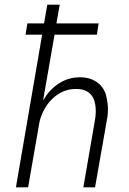

<svg xmlns="http://www.w3.org/2000/svg" viewBox="-20 -800 549 820"><path d="M235 -780H182L168 -700H97L89 -652H160L48 0H100L149 -281C167 -355 226 -420 302 -420C303 -420 305 -420 306 -420C384 -420 389 -356 389 -324C389 -315 388 -306 387 -296L336 0H386L439 -302C440 -313 441 -323 441 -333C441 -352 438 -372 433 -393C422 -434 385 -470 321 -470C253 -470 199 -430 166 -374C165 -373 165 -372 164 -371L213 -652H394L401 -700H221Z"/></svg>

Font: Jost Light
Style: Italic
Weight: 300
Italic angle: -5°
Version: Version 3.710